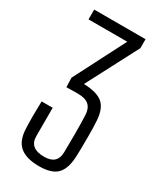

<svg xmlns="http://www.w3.org/2000/svg" viewBox="-203 -871 797 949"><g transform="rotate(30 195.5 -396.5)"><path d="M191 7Q118 7 81.5 -23Q45 -53 42 -121Q39 -186 42 -277H105V-115Q105 -46 189 -46Q263 -46 264 -115Q265 -173 265 -223.5Q265 -274 263 -325Q262 -362 242 -381Q222 -400 175 -400L113 -399L111 -452L261 -744H40V-800H333V-749L180 -456Q257 -454 290 -424.5Q323 -395 326 -324Q328 -289 328 -248Q328 -207 327.5 -172Q327 -137 326 -122Q322 -53 291 -23Q260 7 191 7Z"/></g></svg>

Font: Big Shoulders Text Light
Style: Regular
Weight: 300
Designer: Patric King
Foundry: XO Type Co
Version: Version 1.000; ttfautohint (v1.8.2)